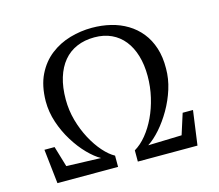

<svg xmlns="http://www.w3.org/2000/svg" viewBox="-105 -888 1169 1023"><g transform="rotate(-15 479.0 -376.0)"><path d="M90.5 0 69.5 -189.5H125.5L159.5 -75.5L349.5 -69Q316.5 -87.5 280.2 -124.5Q244 -161.5 212.8 -211.8Q181.5 -262 162.2 -319.8Q143 -377.5 143 -437Q144 -523 173.5 -582.8Q203 -642.5 251.5 -680Q300 -717.5 359.8 -734.8Q419.5 -752 481 -752Q535.5 -752 584.8 -740Q634 -728 675 -703.2Q716 -678.5 746 -641.2Q776 -604 792.2 -553.8Q808.5 -503.5 807.5 -440.5Q807.5 -384 789.8 -327.8Q772 -271.5 742.8 -221Q713.5 -170.5 679 -131.2Q644.5 -92 610 -69.5L795.5 -75L832 -189.5H889L863 0H534V-62Q569 -82.5 599.5 -119.8Q630 -157 653 -205.5Q676 -254 689.2 -310.8Q702.5 -367.5 702.5 -427.5Q702.5 -489.5 687.5 -539.8Q672.5 -590 644 -625.8Q615.5 -661.5 574.5 -680.5Q533.5 -699.5 481 -699.5Q427 -699.5 383.8 -681Q340.5 -662.5 310.5 -626.5Q280.5 -590.5 264.5 -538.2Q248.5 -486 248.5 -418.5Q248.5 -359 264.2 -302.5Q280 -246 306 -197.5Q332 -149 363.2 -113.8Q394.5 -78.5 425 -62V0Z"/></g></svg>

Font: Merriweather 24pt
Style: Regular
Weight: 400
Designer: Eben Sorkin
Foundry: Eben Sorkin
Version: Version 2.100